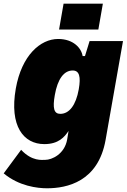

<svg xmlns="http://www.w3.org/2000/svg" viewBox="-61 -804 686 1038"><path d="M495.1 -784.2H282.7L258.3 -644.5H470.7ZM423.3 -582 398.4 -501H385.7C378.9 -543.9 335.9 -593.3 253.4 -593.3C157.2 -593.3 56.2 -504.9 24.4 -325.2C-11.2 -122.1 66.4 -24.9 178.7 -24.9C255.4 -24.9 287.6 -63 309.6 -96.2L302.2 -50.3C288.1 30.3 218.3 60.1 184.6 60.1C167 60.1 112.8 69.8 53.2 5.9L-41 133.3C42 202.6 141.6 213.9 193.4 213.9C300.8 213.9 469.7 178.7 509.8 -47.4L604 -582ZM364.7 -320.8C349.6 -235.8 313.5 -188.5 265.1 -188.5C230.5 -188.5 222.7 -218.8 235.4 -290.5C250.5 -377 284.7 -422.9 332 -422.9C367.7 -422.9 377 -390.1 364.7 -320.8Z"/></svg>

Font: Decalotype Black Italic
Style: Regular
Weight: 900
Italic angle: -10°
Designer: Alfredo Marco Pradil
Foundry: Alfredo Marco Pradil
Version: Version 1.0